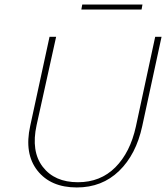

<svg xmlns="http://www.w3.org/2000/svg" viewBox="-20 -820 733 845"><path d="M338 -778 342 -800H607L603 -778ZM318 5Q203 5 144.5 -69.5Q86 -144 113 -266L198 -658H227L141 -269Q116 -154 168 -86Q220 -18 323 -18Q422 -18 487.5 -83.5Q553 -149 578 -263L663 -658H691L606 -265Q579 -140 504 -67.5Q429 5 318 5Z"/></svg>

Font: EauTestText Extralight
Style: Italic
Weight: 250
Italic angle: -12°
Designer: Christian Thalmann (Catharsis Fonts)
Version: Version 0.001;PS 000.001;hotconv 1.0.88;makeotf.lib2.5.64775